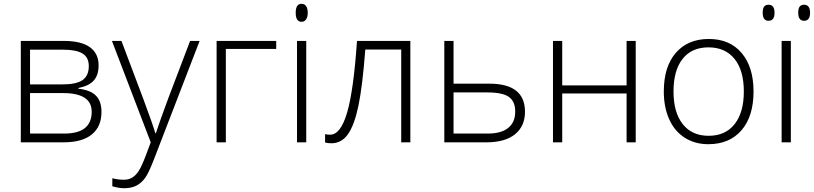

<svg xmlns="http://www.w3.org/2000/svg" viewBox="-20 -745 4260 1005"><path d="M496.1 -402.8Q496.1 -352.5 471.2 -324Q446.3 -295.4 390.1 -284.2V-280.8Q454.1 -273.4 482.7 -243.9Q511.2 -214.4 511.2 -159.2Q511.2 -82.5 460.7 -41.3Q410.2 0 313 0H88.9V-530.8H314Q404.8 -530.8 450.4 -498Q496.1 -465.3 496.1 -402.8ZM460 -160.2Q460 -257.8 310.1 -257.8H137.2V-45.9H316.9Q460 -45.9 460 -160.2ZM444.8 -398.9Q444.8 -445.3 411.6 -465.1Q378.4 -484.9 312 -484.9H137.2V-303.2H306.2Q380.4 -303.2 412.6 -326.2Q444.8 -349.1 444.8 -398.9Z M565.9 -530.8H615.7L728 -232.9Q779.3 -95.7 793 -47.9H795.9Q816.4 -110.8 862.8 -235.8L975.1 -530.8H1024.9L787.1 85.9Q758.3 161.1 738.8 187.5Q719.2 213.9 693.1 227.1Q667 240.2 629.9 240.2Q602.1 240.2 567.9 230V188Q596.2 195.8 628.9 195.8Q653.8 195.8 672.9 184.1Q691.9 172.4 707.3 147.7Q722.7 123 742.9 69.6Q763.2 16.1 769 0Z M1425.8 -488.8H1162.1V0H1113.8V-530.8H1425.8Z M1583 0H1534.7V-530.8H1583ZM1527.8 -678.2Q1527.8 -725.1 1558.6 -725.1Q1573.7 -725.1 1582.3 -712.9Q1590.8 -700.7 1590.8 -678.2Q1590.8 -656.2 1582.3 -643.6Q1573.7 -630.9 1558.6 -630.9Q1527.8 -630.9 1527.8 -678.2Z M2127.9 0H2080.1V-485.8H1892.1Q1877.4 -293 1856.2 -191.7Q1835 -90.3 1801.5 -42.7Q1768.1 4.9 1714.8 4.9Q1695.8 4.9 1681.6 1V-43Q1690.9 -40 1708 -40Q1763.2 -40 1797.1 -156.5Q1831.1 -272.9 1848.6 -530.8H2127.9Z M2354 -307.1H2541Q2728 -307.1 2728 -160.2Q2728 -84.5 2675.8 -42.2Q2623.5 0 2525.9 0H2305.7V-530.8H2354ZM2354 -261.2V-45.9H2533.7Q2603 -45.9 2639.9 -75.2Q2676.8 -104.5 2676.8 -161.1Q2676.8 -213.9 2644 -237.5Q2611.3 -261.2 2530.8 -261.2Z M2922.9 -530.8V-297.9H3259.8V-530.8H3307.6V0H3259.8V-255.9H2922.9V0H2874.5V-530.8Z M3924.3 -266.1Q3924.3 -136.2 3861.3 -63.2Q3798.3 9.8 3687.5 9.8Q3617.7 9.8 3564.5 -23.9Q3511.2 -57.6 3482.9 -120.6Q3454.6 -183.6 3454.6 -266.1Q3454.6 -396 3517.6 -468.5Q3580.6 -541 3690.4 -541Q3799.8 -541 3862.1 -467.5Q3924.3 -394 3924.3 -266.1ZM3505.4 -266.1Q3505.4 -156.7 3553.5 -95.5Q3601.6 -34.2 3689.5 -34.2Q3777.3 -34.2 3825.4 -95.5Q3873.5 -156.7 3873.5 -266.1Q3873.5 -376 3825 -436.5Q3776.4 -497.1 3688.5 -497.1Q3600.6 -497.1 3553 -436.8Q3505.4 -376.5 3505.4 -266.1Z M4119.6 0H4071.3V-530.8H4119.6ZM3972.2 -678.2Q3972.2 -700.7 3979.7 -710.4Q3987.3 -720.2 4002.9 -720.2Q4034.2 -720.2 4034.2 -678.2Q4034.2 -636.2 4002.9 -636.2Q3972.2 -636.2 3972.2 -678.2ZM4158.2 -678.2Q4158.2 -700.7 4165.8 -710.4Q4173.3 -720.2 4189 -720.2Q4220.2 -720.2 4220.2 -678.2Q4220.2 -636.2 4189 -636.2Q4158.2 -636.2 4158.2 -678.2Z"/></svg>

Font: Zoram GWebM Light
Style: Regular
Weight: 300
Foundry: Ascender Corporation
Version: Version 1.000